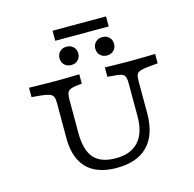

<svg xmlns="http://www.w3.org/2000/svg" viewBox="-122 -980 1129 1116"><g transform="rotate(-15 443.0 -422.5)"><path d="M206.5 -369.4V-445.2Q206.5 -468.5 200.4 -481.5Q194.4 -494.4 177 -500.4Q159.7 -506.5 125.8 -509.7L72.6 -514.5V-571Q96.8 -570.2 125.4 -569.8Q154 -569.4 182.7 -569Q211.3 -568.5 235.5 -568.5H243.5H247.6Q266.9 -568.5 289.1 -569Q311.3 -569.4 333.9 -569.8Q356.5 -570.2 375 -571V-514.5L343.5 -511.3Q304.8 -506.5 293.1 -494Q281.5 -481.5 281.5 -445.2V-369.4ZM446 11.3Q367.7 11.3 314.1 -16.1Q260.5 -43.5 233.5 -98Q206.5 -152.4 206.5 -231.5V-369.4H281.5V-244.4Q281.5 -140.3 323 -92.3Q364.5 -44.4 454.8 -44.4Q545.2 -44.4 591.9 -96Q638.7 -147.6 638.7 -245.2V-369.4H697.6V-250Q697.6 -121.8 633.5 -55.2Q569.4 11.3 446 11.3ZM638.7 -369.4V-445.2Q638.7 -482.3 627.8 -494.8Q616.9 -507.3 574.2 -510.5L529 -514.5V-571Q559.7 -570.2 598.4 -569.4Q637.1 -568.5 667.7 -568.5Q691.9 -568.5 721 -569Q750 -569.4 779 -569.8Q808.1 -570.2 831.5 -571V-514.5L778.2 -509.7Q743.5 -506.5 726.2 -500.8Q708.9 -495.2 703.2 -482.7Q697.6 -470.2 697.6 -445.2V-369.4ZM344.4 -634.7Q319.4 -634.7 303.6 -650.4Q287.9 -666.1 287.9 -690.3Q287.9 -713.7 303.6 -729.4Q319.4 -745.2 344.4 -745.2Q369.4 -745.2 385.1 -729.4Q400.8 -713.7 400.8 -690.3Q400.8 -666.1 385.1 -650.4Q369.4 -634.7 344.4 -634.7ZM559.7 -634.7Q534.7 -634.7 519 -650.4Q503.2 -666.1 503.2 -690.3Q503.2 -713.7 519 -729.4Q534.7 -745.2 559.7 -745.2Q584.7 -745.2 600.4 -729.4Q616.1 -713.7 616.1 -690.3Q616.1 -666.1 600.4 -650.4Q584.7 -634.7 559.7 -634.7ZM290.3 -795.2V-855.6H612.1V-795.2Z"/></g></svg>

Font: Playfair 5pt SemiExpanded Light
Style: Regular
Weight: 300
Width: 6
Designer: Claus Eggers Sørensen
Foundry: Claus Eggers Sørensen
Version: Version 2.203